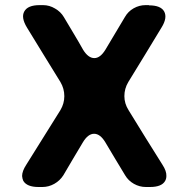

<svg xmlns="http://www.w3.org/2000/svg" viewBox="-20 -748 755 768"><path d="M575.2 -727.5Q575.2 -727.5 576.2 -726.6Q623 -726.6 636.7 -702.1Q650.4 -676.8 626 -637.7Q592.8 -583 559.6 -528.3Q526.4 -473.6 493.2 -419.9Q477.5 -393.6 477.5 -363.3Q477.5 -334 494.1 -307.6Q527.3 -252.9 561.5 -198.2Q595.7 -143.6 629.9 -88.9Q646.5 -63.5 645.5 -43.9Q645.5 -33.2 640.6 -24.4Q627 0 580.1 0Q575.2 0 563.5 0Q538.1 0 515.6 -12.7Q493.2 -25.4 480.5 -46.9Q460.9 -80.1 440.4 -113.3Q420.9 -145.5 401.4 -178.7Q380.9 -212.9 356.4 -212.9Q332 -212.9 311.5 -178.7Q292 -145.5 272.5 -113.3Q252.9 -80.1 233.4 -46.9Q219.7 -25.4 197.3 -12.7Q174.8 0 149.4 0Q144.5 0 133.8 0Q87.9 0 73.2 -24.4Q69.3 -33.2 68.4 -43.9Q68.4 -63.5 85 -88.9Q119.1 -143.6 153.3 -198.2Q187.5 -252.9 221.7 -307.6Q237.3 -334 237.3 -363.3Q237.3 -393.6 221.7 -419.9Q187.5 -474.6 154.3 -529.3Q121.1 -583 87.9 -637.7Q63.5 -677.7 77.1 -702.1Q90.8 -727.5 138.7 -727.5Q143.6 -727.5 152.3 -727.5Q177.7 -727.5 200.2 -713.9Q222.7 -701.2 235.4 -679.7Q254.9 -647.5 274.4 -614.3Q293.9 -582 312.5 -548.8Q333 -515.6 357.4 -515.6Q380.9 -515.6 401.4 -548.8Q427.7 -592.8 479.5 -679.7Q492.2 -702.1 514.6 -714.8Q537.1 -727.5 562.5 -727.5Q565.4 -727.5 568.4 -727.5Q572.3 -727.5 575.2 -727.5Z"/></svg>

Font: DeepSea
Style: Bold
Weight: 700
Designer: Stem
Version: Version 3.019;git-0a5106e0b